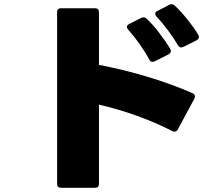

<svg xmlns="http://www.w3.org/2000/svg" viewBox="-20 -836 1040 908"><path d="M847 -614 909 -645C920 -651 924 -660 918 -671C892 -715 843 -776 806 -810C801 -814 797 -816 792 -816C788 -816 784 -815 780 -813L724 -784C717 -781 714 -776 714 -771C714 -767 716 -762 720 -758C753 -723 796 -667 821 -622C828 -612 836 -609 847 -614ZM795 -216C806 -211 815 -213 821 -224L899 -369C901 -373 902 -377 902 -380C902 -387 898 -392 891 -395C765 -451 599 -501 448 -529V-778C448 -790 442 -797 429 -797H269C256 -797 250 -790 250 -778V33C250 46 256 52 269 52H429C442 52 448 46 448 33V-341C567 -314 690 -270 795 -216ZM712 -546 777 -579C784 -583 788 -588 788 -594C788 -598 787 -601 785 -605C757 -652 710 -714 673 -748C668 -752 664 -754 659 -754C655 -754 651 -753 647 -751L590 -722C583 -718 580 -714 580 -709C580 -705 582 -701 586 -696C622 -656 660 -603 686 -554C692 -543 701 -541 712 -546Z"/></svg>

Font: LINE Seed JP App_OTF ExtraBold
Style: Regular
Weight: 800
Designer: LINE & Fontrix & Fontworks
Version: Version 1.013